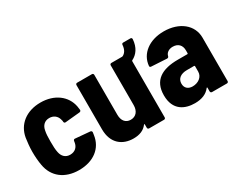

<svg xmlns="http://www.w3.org/2000/svg" viewBox="-80 -946 1620 1306"><g transform="rotate(-30 730.0 -293.0)"><path d="M244 8C357 8 436 -52 449 -149L452 -169C452 -177 447 -181 440 -182L325 -192C318 -193 313 -188 312 -181L310 -169C305 -138 283 -113 243 -113C207 -113 184 -136 177 -172C172 -194 171 -223 171 -258C171 -290 172 -319 177 -341C183 -377 206 -401 243 -401C277 -401 300 -381 308 -355C310 -350 311 -346 312 -341C313 -338 313 -334 313 -331C314 -324 318 -320 324 -320C325 -320 325 -320 326 -320L441 -331C448 -332 453 -336 453 -344C452 -354 450 -364 449 -373C432 -462 353 -522 244 -522C132 -522 54 -460 38 -365C34 -337 29 -298 29 -259C29 -223 32 -182 38 -151C55 -53 131 8 244 8Z M992 -594H936C929 -594 924 -590 924 -582C921 -543 904 -524 886 -515C884 -514 882 -514 880 -514H797C790 -514 785 -509 785 -502V-190C785 -143 760 -113 719 -113C679 -113 656 -142 656 -188V-502C656 -509 651 -514 644 -514H528C521 -514 516 -509 516 -502V-155C516 -43 587 7 672 7C719 7 755 -7 779 -39C782 -43 785 -42 785 -38V-12C785 -5 790 0 797 0H914C921 0 926 -5 926 -12V-453C926 -455 927 -458 930 -459C969 -478 1000 -518 1004 -582C1004 -590 999 -594 992 -594Z M1212 -522C1098 -522 1016 -460 1008 -368C1007 -362 1012 -357 1019 -357L1140 -350C1147 -350 1152 -353 1154 -360C1159 -385 1182 -401 1213 -401C1255 -401 1279 -375 1279 -335V-312C1279 -309 1277 -307 1274 -307H1200C1075 -307 996 -262 996 -144C996 -25 1077 8 1154 8C1208 8 1248 -9 1273 -42C1276 -46 1279 -44 1279 -40V-12C1279 -5 1284 0 1291 0H1408C1415 0 1420 -5 1420 -12V-353C1420 -452 1335 -522 1212 -522ZM1197 -99C1163 -99 1139 -118 1139 -153C1139 -193 1170 -215 1218 -215H1274C1277 -215 1279 -213 1279 -210V-168C1279 -125 1240 -99 1197 -99Z"/></g></svg>

Font: Barlow Semi Condensed
Style: Bold
Weight: 700
Width: 4
Designer: Jeremy Tribby
Foundry: Tribby Type
Version: Version 1.422;hotconv 1.0.109;makeotfexe 2.5.65596